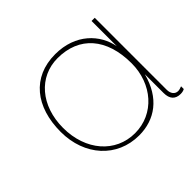

<svg xmlns="http://www.w3.org/2000/svg" viewBox="-123 -677 854 854"><g transform="rotate(-45 304.0 -250.0)"><path d="M302 -490C438 -490 519 -398 519 -241C519 -111 431 -10 310 -10C188 -10 100 -111 100 -253C100 -393 185 -490 302 -490ZM546 -500H526V-341C510 -429 435 -510 307 -510C162 -510 80 -405 80 -248C80 -98 178 10 316 10C415 10 495 -46 526 -165V-47C526 -9 544 10 577 10C589 10 597 7 602 4V-13C594 -10 586 -7 578 -7C558 -7 546 -24 546 -47Z"/></g></svg>

Font: Perun Thin
Style: Regular
Weight: 100
Foundry: Copyright (c) Stefan Peev, Context Ltd, 2016
Version: Version 1.089